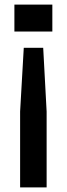

<svg xmlns="http://www.w3.org/2000/svg" viewBox="-20 -620 292 840"><path d="M84 -411 68 -132V200H184V-132L169 -411ZM43 -600V-482H209V-600Z"/></svg>

Font: Big Shoulders Text
Style: Bold
Weight: 700
Designer: Patric King
Foundry: XO Type Co
Version: Version 1.000; ttfautohint (v1.8.2)